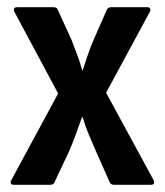

<svg xmlns="http://www.w3.org/2000/svg" viewBox="-20 -512 457 532"><path d="M18 0Q12 0 10 -4Q8 -8 12 -14L141 -253L20 -479Q17 -484 19 -488Q21 -492 27 -492H128Q138 -492 140 -485L178 -402Q185 -383 193 -362.5Q201 -342 208 -317H209Q217 -342 224.5 -363.5Q232 -385 240 -403L276 -485Q279 -492 288 -492H388Q394 -492 396 -488Q398 -484 395 -479L274 -255L405 -14Q408 -8 406.5 -4Q405 0 398 0H296Q287 0 284 -7L245 -95Q236 -116 226.5 -138Q217 -160 209 -187H207Q198 -161 189.5 -138Q181 -115 172 -94L131 -7Q129 0 119 0Z"/></svg>

Font: Sofia Sans Condensed
Style: Bold
Weight: 700
Designer: Botio Nikoltchev, Ani Petrova
Foundry: lettersoup
Version: Version 4.101; ttfautohint (v1.8.4.7-5d5b)